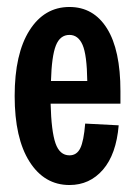

<svg xmlns="http://www.w3.org/2000/svg" viewBox="-20 -525 387 550"><path d="M22 -250Q22 -371 64.5 -438Q107 -505 179 -505Q248 -505 286.5 -443.5Q325 -382 325 -264V-228H125Q127 -149 139 -114.5Q151 -80 179 -80Q200 -80 210 -100.5Q220 -121 224 -171L320 -166Q313 -83 275 -39Q237 5 179 5Q107 5 64.5 -62Q22 -129 22 -250ZM230 -293Q229 -368 216.5 -396.5Q204 -425 179 -425Q152 -425 140 -394.5Q128 -364 126 -293Z"/></svg>

Font: Piscolabis
Style: Regular
Weight: 400
Designer: Ariel Martín Pérez
Foundry: Tunera Type Foundry
Version: Version 1.000